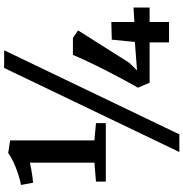

<svg xmlns="http://www.w3.org/2000/svg" viewBox="1 -856 906 949"><g transform="rotate(-90 454.5 -382.0)"><path d="M124.4 -368.8V-687.8Q113.7 -684.9 93.4 -681.3Q73 -677.8 53.5 -675Q34 -672.3 25.4 -672.1L14.2 -731.7Q41.7 -736.8 72 -747Q102.3 -757.2 129.2 -769.8Q156.1 -782.4 172.3 -794.9L234.4 -785.5V-368.9L319.8 -361.1V-312.5H30.8V-361.1ZM592.6 -815H680L264.4 51H177.1ZM718.9 0V-95.9H519.6L495.2 -153.9Q512.6 -183.7 535 -225.4Q557.4 -267 580.6 -312.7Q603.9 -358.4 624 -401Q644.1 -443.5 657 -475.1H741.2L778.1 -449.4L618.6 -197.1L580.5 -158.2L721.1 -168.9L732.4 -283L819.7 -285.2V-171.3L891.3 -175.6V-95.9H819.7V0Z"/></g></svg>

Font: Merriweather Light
Style: Regular
Weight: 300
Designer: Eben Sorkin
Foundry: Eben Sorkin
Version: Version 2.100